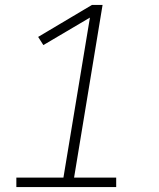

<svg xmlns="http://www.w3.org/2000/svg" viewBox="-20 -755 640 775"><path d="M46 0V-38H236L343 -684L155 -573L134 -606L351 -735H394L279 -38H449V0Z"/></svg>

Font: Iosevka Curly Slab XLtEx
Style: Italic
Weight: 200
Width: 7
Italic angle: -9°
Monospace: yes
Designer: Belleve Invis
Foundry: Belleve Invis
Version: Version 11.1.0; ttfautohint (v1.8.3)